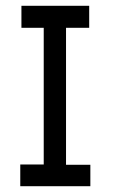

<svg xmlns="http://www.w3.org/2000/svg" viewBox="-20 -643 390 663"><path d="M50 0V-75H131V-547H54V-623H288V-547H208V-74H292V0Z"/></svg>

Font: Inconsolata ExtraCondensed SemiBold
Style: Regular
Weight: 600
Width: 2
Monospace: yes
Designer: Raph Levien, Cyreal, Brenton Simpson
Foundry: Raph Levien, Cyreal, Google
Version: Version 3.001; ttfautohint (v1.8.2.53-6de2)